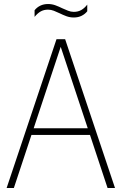

<svg xmlns="http://www.w3.org/2000/svg" viewBox="-20 -935 605 955"><path d="M13 0 261 -740H304L552 0H515L427.5 -264H136.5L49 0ZM147.5 -297H416.5L282 -702ZM347 -848Q327.5 -848 310 -854.5Q292.5 -861 276.5 -869Q262 -876 247.8 -881.5Q233.5 -887 219 -887Q198 -887 182.2 -878Q166.5 -869 152 -851V-884Q163.5 -898.5 180.5 -906.8Q197.5 -915 219 -915Q238.5 -915 256 -908.5Q273.5 -902 289.5 -894Q304 -887.5 318.2 -881.8Q332.5 -876 347 -876Q368 -876 384 -885Q400 -894 414 -912V-879Q403 -865 386 -856.5Q369 -848 347 -848Z"/></svg>

Font: Encode Sans Condensed Condensed Thin
Style: Regular
Weight: 100
Width: 3
Designer: Multiple Designers
Foundry: Impallari Type
Version: Version 3.000; ttfautohint (v1.8.3) -l 8 -r 50 -G 200 -x 14 